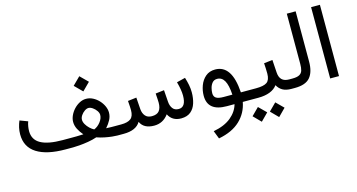

<svg xmlns="http://www.w3.org/2000/svg" viewBox="-93 -1069 3224 1734"><g transform="rotate(-15 1519.0 -202.0)"><path d="M628.4 -535.6 699.7 -606.4 771 -535.6 699.7 -464.4ZM480.5 -87.9Q500 -87.9 534.4 -88.1Q568.8 -88.4 599.6 -90.3Q572.8 -120.6 555.9 -153.8Q539.1 -187 539.1 -221.7Q539.1 -250.5 552.7 -280.8Q566.4 -311 590.1 -336.7Q613.8 -362.3 643.6 -377.9Q673.3 -393.6 705.1 -393.6Q738.3 -393.6 768.6 -377.9Q798.8 -362.3 822.8 -336.7Q846.7 -311 860.4 -280.5Q874 -250 874 -220.7Q874 -185.5 856.9 -152.8Q839.8 -120.1 812.5 -89.8Q838.9 -88.4 857.9 -88.1Q877 -87.9 892.6 -87.9H938.5V0H893.6Q876 0 845.2 -3.2Q814.5 -6.3 777.6 -13.7Q740.7 -21 704.6 -33.7Q668.5 -21 623.3 -13.4Q578.1 -5.9 538.8 -2.9Q499.5 0 480.5 0H410.2Q234.9 0 141.4 -59.3Q47.9 -118.7 47.9 -236.3Q47.9 -269 54.9 -300.3Q62 -331.5 74.2 -360.4L148.9 -332.5Q141.1 -312 137.2 -288.6Q133.3 -265.1 133.3 -243.7Q133.8 -163.1 202.1 -125.5Q270.5 -87.9 405.3 -87.9ZM705.1 -308.1Q688 -308.1 668.2 -294.4Q648.4 -280.8 634.8 -260.5Q621.1 -240.2 621.1 -219.7Q621.1 -199.2 634 -176.8Q647 -154.3 666.7 -135.7Q686.5 -117.2 706.1 -107.4Q741.2 -122.1 766.6 -155Q792 -188 792 -220.7Q792 -239.7 777.8 -260Q763.7 -280.3 743.4 -294.2Q723.1 -308.1 705.1 -308.1Z M1491.7 -87.9Q1559.6 -87.9 1559.6 -196.3Q1559.6 -247.6 1538.1 -325.2L1618.2 -345.2Q1629.9 -308.1 1636.7 -273.2Q1643.6 -238.3 1643.6 -203.6Q1643.6 -147.9 1628.9 -101.8Q1614.3 -55.7 1581.1 -28.1Q1547.9 -0.5 1492.2 0Q1408.2 0 1373.5 -69.8Q1322.8 0 1239.3 0Q1142.1 0 1110.4 -69.8Q1069.8 0 952.6 0H918.9V-87.9H953.6Q1013.2 -87.9 1042.5 -110.1Q1071.8 -132.3 1071.8 -189.9Q1071.8 -202.6 1070.6 -224.1Q1069.3 -245.6 1066.9 -276.9L1147.5 -286.6L1155.3 -176.3Q1158.2 -137.7 1179.2 -112.8Q1200.2 -87.9 1240.2 -87.9Q1288.6 -87.9 1309.6 -114.3Q1330.6 -140.6 1330.6 -189.9Q1330.6 -201.7 1329.3 -223.4Q1328.1 -245.1 1325.7 -276.9L1406.2 -286.6L1414.1 -176.3Q1416.5 -139.2 1435.1 -113.5Q1453.6 -87.9 1491.7 -87.9Z M2118.6 0V-87.9H2159.4V0ZM1899.9 -347.7Q1976.6 -347.7 2019.8 -283.9Q2063 -220.2 2071.8 -87.9H2128.9V0H2065.9Q2047.4 100.1 1974.6 169.2Q1901.9 238.3 1773.4 262.7L1744.1 187.5Q1849.6 167.5 1910.2 117.2Q1970.7 66.9 1988.8 0H1917Q1739.3 0 1739.3 -144.5Q1739.3 -192.9 1756.6 -239.5Q1773.9 -286.1 1809.6 -316.9Q1845.2 -347.7 1899.9 -347.7ZM1992.2 -87.9Q1986.8 -177.2 1962.9 -219.2Q1939 -261.2 1895.5 -261.2Q1866.2 -261.2 1849.6 -241.2Q1833 -221.2 1826.4 -194.6Q1819.8 -168 1819.8 -147Q1819.8 -115.2 1841.3 -101.6Q1862.8 -87.9 1912.1 -87.9Z M2533.7 0H2522Q2471.2 0 2439.9 -17.8Q2408.7 -35.6 2390.1 -69.8Q2365.2 -35.2 2319.6 -17.6Q2273.9 0 2212.4 0H2139.6V-87.9H2213.4Q2286.1 -87.9 2315.9 -109.1Q2345.7 -130.4 2346.2 -189Q2346.2 -212.9 2345 -238.8Q2343.8 -264.6 2342.3 -287.6L2422.4 -296.9L2430.2 -176.3Q2436 -87.9 2522.9 -87.9H2533.7ZM2279.8 147.9 2348.1 79.6 2417 147.9 2348.1 217.3ZM2117.7 147.9 2186 79.6 2254.9 147.9 2186 217.3Z M2514.2 0V-87.9H2553.7Q2597.7 -87.9 2619.6 -100.1Q2641.6 -112.3 2648.9 -136.5Q2656.2 -160.6 2656.2 -196.8V-667H2738.8V-197.3Q2738.8 -100.1 2696.5 -50Q2654.3 0 2553.2 0Z M2883.3 -667H2965.8V-0.5H2883.3Z"/></g></svg>

Font: Vazir FD-WOL-UI
Style: Regular-FD-WOL-UI
Weight: 400
Designer: Saber Rastikerdar
Foundry: Saber Rastikerdar
Version: Version 30.1.0